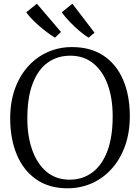

<svg xmlns="http://www.w3.org/2000/svg" viewBox="-20 -1005 756 1036"><path d="M351 11Q248 12.5 177.5 -35.8Q107 -84 71 -169.8Q35 -255.5 35 -366Q35 -454.5 60.5 -525.5Q86 -596.5 131.8 -647Q177.5 -697.5 238 -724.2Q298.5 -751 368 -751Q469 -751 538.5 -704.8Q608 -658.5 644.2 -574.5Q680.5 -490.5 680.5 -378Q680.5 -290.5 655.2 -219.2Q630 -148 585 -97Q540 -46 480.2 -18.2Q420.5 9.5 351 11ZM356 -35.5Q425 -35.5 477.2 -73.8Q529.5 -112 558.8 -188.2Q588 -264.5 588 -378Q588 -474 561.5 -547.5Q535 -621 483.8 -662.8Q432.5 -704.5 359 -704.5Q289.5 -704.5 237.5 -667.2Q185.5 -630 156.5 -554.8Q127.5 -479.5 127.5 -366Q127.5 -270 154 -195.5Q180.5 -121 231.2 -78.2Q282 -35.5 356 -35.5ZM276 -802Q259 -812.5 238.5 -827.5Q218 -842.5 196.5 -860.8Q175 -879 155.5 -898.8Q136 -918.5 121.5 -938.5L179 -985L309 -832.5L277 -802ZM457.5 -802Q435 -816 409 -837.8Q383 -859.5 357.8 -885.8Q332.5 -912 313 -938.5L370.5 -985L490 -828.5L458.5 -802Z"/></svg>

Font: Merriweather 20pt Light
Style: Regular
Weight: 300
Version: Version 2.100